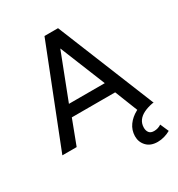

<svg xmlns="http://www.w3.org/2000/svg" viewBox="-213 -836 1109 1197"><g transform="rotate(-30 341.5 -237.5)"><path d="M13 0 288.5 -700H386L670 0H564L494.5 -175.5H182.5L116 0ZM209 -257.5H467L335 -583.5ZM571 225Q520 225 492 195.2Q464 165.5 464.5 123Q465.5 79.5 489.8 46Q514 12.5 554.5 -9.5Q595 -31.5 644.5 -40L662 0Q624.5 7 597 20.5Q569.5 34 554.5 54.8Q539.5 75.5 539 104Q538.5 125.5 549.2 140.2Q560 155 585 155Q599.5 155 612.8 150.8Q626 146.5 637 139L663.5 199.5Q642.5 211.5 618.8 218.2Q595 225 571 225Z"/></g></svg>

Font: Geologica Roman Light
Style: Regular
Weight: 300
Designer: Sindre Bremnes, Frode Helland
Foundry: Monokrom Skriftforlag AS
Version: Version 1.010;gftools[0.9.28]